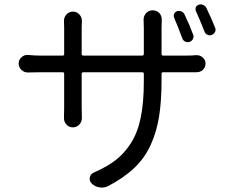

<svg xmlns="http://www.w3.org/2000/svg" viewBox="-20 -807 1047 878"><path d="M863.3 -648.4Q867.2 -638.7 862.3 -628.9Q857.4 -619.1 847.2 -615.7Q836.9 -612.3 827.1 -616.7Q817.4 -621.1 813.5 -631.8Q793.9 -685.5 776.4 -725.6Q772.5 -734.4 776.4 -743.7Q780.3 -752.9 790 -755.9Q799.8 -758.8 810.1 -754.4Q820.3 -750 824.2 -740.2Q847.7 -691.4 863.3 -648.4ZM718.8 -560.5Q718.8 -552.7 725.6 -552.7H827.1Q854.5 -552.7 877 -554.7Q878.9 -554.7 879.9 -554.7Q895.5 -554.7 907.2 -543.9Q919.9 -533.2 919.9 -516.6Q919.9 -499 907.2 -487.3Q895.5 -476.6 878.9 -476.6Q877.9 -476.6 877 -476.6Q852.5 -476.6 828.1 -476.6H725.6Q718.8 -476.6 718.8 -469.7V-442.4Q718.8 -344.7 707.5 -274.4Q696.3 -204.1 668.9 -144Q641.6 -84 594.2 -39.1Q546.9 5.9 474.6 43.9Q460.9 50.8 445.3 50.8Q440.4 50.8 434.6 49.8Q414.1 46.9 399.4 32.2Q387.7 20.5 390.6 4.9Q393.6 -10.7 408.2 -17.6Q468.8 -43.9 509.3 -75.2Q549.8 -106.4 580.1 -154.8Q610.4 -203.1 624 -271.5Q637.7 -339.8 637.7 -434.6V-469.7Q637.7 -476.6 629.9 -476.6H361.3Q353.5 -476.6 353.5 -469.7V-315.4L354.5 -267.6Q354.5 -251 343.8 -238.3Q331.1 -224.6 313 -224.6Q294.9 -224.6 283.2 -238.3Q272.5 -250 272.5 -266.6L273.4 -315.4V-469.7Q273.4 -476.6 266.6 -476.6H166Q141.6 -476.6 108.4 -475.6Q107.4 -475.6 106.4 -475.6Q90.8 -475.6 78.1 -487.3Q65.4 -499 65.4 -516.6Q65.4 -534.2 78.1 -544.9Q89.8 -555.7 104.5 -555.7Q106.4 -555.7 108.4 -555.7Q139.6 -552.7 166 -552.7H266.6Q273.4 -552.7 273.4 -560.5V-680.7L272.5 -711.9Q272.5 -728.5 284.2 -741.2Q295.9 -753.9 313.5 -753.9Q331.1 -753.9 342.8 -741.2Q354.5 -728.5 354.5 -711.9L353.5 -681.6V-560.5Q353.5 -552.7 361.3 -552.7H629.9Q637.7 -552.7 637.7 -560.5V-677.7L636.7 -717.8Q636.7 -734.4 648.4 -747.1Q660.2 -759.8 678.2 -759.8Q696.3 -759.8 709 -747.1Q719.7 -734.4 719.7 -717.8L718.8 -677.7ZM876 -755.9Q874 -760.7 874 -764.6Q874 -769.5 875 -773.4Q878.9 -782.2 888.7 -785.2Q893.6 -787.1 897.5 -787.1Q903.3 -787.1 909.2 -784.2Q918.9 -780.3 923.8 -770.5Q946.3 -724.6 963.9 -679.7Q965.8 -674.8 965.8 -670.9Q965.8 -665 962.9 -660.2Q958 -650.4 948.2 -647.5Q944.3 -645.5 939.5 -645.5Q933.6 -645.5 927.7 -648.4Q918 -653.3 915 -663.1Q893.6 -717.8 876 -755.9Z"/></svg>

Font: Gen Jyuu Gothic P Regular
Style: Regular
Weight: 400
Designer: [Source Han Sans]
Ryoko NISHIZUKA  (kana & ideographs); Paul D. Hunt (Latin, Greek & Cyrillic); Wenlong ZHANG  (bopomofo
Version: Version 1.002.20150607